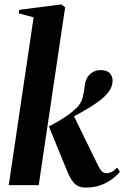

<svg xmlns="http://www.w3.org/2000/svg" viewBox="-20 -837 562 868"><path d="M19.5 0 132 -758.5 64.5 -776.5 67 -792.5 257 -817 274.5 -804 155 0ZM367.5 11Q347 11 331.8 3.5Q316.5 -4 303.8 -23.8Q291 -43.5 277 -79.5L201 -265.5Q228 -279.5 249 -292Q270 -304.5 287.5 -317Q305 -329.5 320.5 -344Q346.5 -366.5 354 -397Q361.5 -427.5 363 -448.5Q365.5 -472 375.5 -487.8Q385.5 -503.5 401 -511.8Q416.5 -520 433.5 -520Q464 -520 476.5 -505.8Q489 -491.5 489 -473.5Q489 -447 473.5 -425.2Q458 -403.5 435 -385.5Q422 -375 398.5 -359.8Q375 -344.5 346 -328.2Q317 -312 287.8 -297.5Q258.5 -283 233 -273L312 -316.5L417.5 -100.5Q430.5 -73.5 439.2 -63.8Q448 -54 462.5 -54Q473.5 -54 485.2 -60Q497 -66 510 -79.5L522 -59.5Q510 -45.5 489 -29Q468 -12.5 437.5 -0.8Q407 11 367.5 11Z"/></svg>

Font: Merriweather 144pt
Style: Bold Italic
Weight: 700
Italic angle: -7.8°
Version: Version 2.101